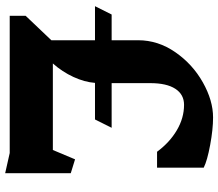

<svg xmlns="http://www.w3.org/2000/svg" viewBox="-72 -774 864 761"><g transform="rotate(90 360.5 -393.0)"><path d="M666 19 586 1H42V-62L139 -164V-337H4L37 -403H139V-508Q139 -587 186.5 -655.5Q234 -724 306 -764.5Q378 -805 445 -805Q492 -805 554 -793.5Q616 -782 644 -768V-583H581Q544 -633 495.5 -661.5Q447 -690 395 -690Q354 -690 331.5 -655.5Q309 -621 309 -556V-403H486L453 -337H308Q305 -296 284.5 -251.5Q264 -207 231 -170H574L611 -258L666 -241Z"/></g></svg>

Font: Inknut Antiqua
Style: Bold
Weight: 700
Designer: Claus Eggers Sørensen
Foundry: Claus Eggers Sørensen
Version: Version 1.003; ttfautohint (v1.8.2) -l 8 -r 50 -G 200 -x 14 